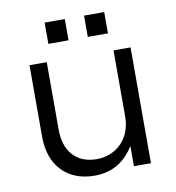

<svg xmlns="http://www.w3.org/2000/svg" viewBox="-79 -761 775 844"><g transform="rotate(-10 308.0 -339.5)"><path d="M276 11C365 11 418 -34 453 -90V0H529V-517H453V-221C453 -124 386 -59 298 -59C207 -59 155 -119 155 -215V-517H78V-196C78 -73 151 11 276 11ZM442 -690H352V-595H442ZM266 -690H176V-595H266Z"/></g></svg>

Font: Mission
Style: Regular
Weight: 400
Version: Version 1.000;FEAKit 1.0